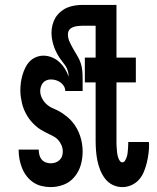

<svg xmlns="http://www.w3.org/2000/svg" viewBox="-20 -755 640 783"><path d="M187 8Q168 8 149.5 3.5Q131 -1 115.5 -11.5Q100 -22 88.5 -37Q77 -52 70 -69.5Q63 -87 59.5 -105.5Q56 -124 56 -143V-145H138Q138 -134 140.5 -123.5Q143 -113 149.5 -105Q156 -97 166 -93Q176 -89 187 -89Q196 -89 205.5 -92Q215 -95 222.5 -102Q230 -109 233 -118Q236 -127 236 -137Q236 -151 230.5 -163.5Q225 -176 216 -185.5Q207 -195 194.5 -201Q182 -207 170 -213Q158 -219 146.5 -226Q135 -233 125 -242Q115 -251 106.5 -261Q98 -271 91 -282.5Q84 -294 78.5 -307Q73 -320 70 -332.5Q67 -345 65 -358.5Q63 -372 63 -386Q63 -402 65 -417.5Q67 -433 71.5 -448.5Q76 -464 83 -478.5Q90 -493 100.5 -504Q111 -515 126 -521.5Q141 -528 157 -528Q175 -528 192 -521Q209 -514 222 -502Q235 -490 244.5 -475Q254 -460 260 -442Q260 -454 256.5 -466Q253 -478 246 -488Q239 -498 231.5 -507.5Q224 -517 217.5 -528Q211 -539 206 -550Q201 -561 197.5 -573Q194 -585 192 -597Q190 -609 190 -621Q190 -637 194 -653Q198 -669 206 -682.5Q214 -696 227 -707Q240 -718 254.5 -724Q269 -730 285 -732.5Q301 -735 317 -735H413V-650H317Q311 -650 304.5 -649.5Q298 -649 291.5 -648Q285 -647 278.5 -644.5Q272 -642 267 -638Q262 -634 259.5 -628Q257 -622 257 -615Q257 -599 264 -584Q271 -569 279 -555Q287 -541 295.5 -527Q304 -513 309 -498Q314 -483 315.5 -467Q317 -451 317 -434V-384H246Q246 -395 240.5 -404Q235 -413 226.5 -419Q218 -425 208 -428Q198 -431 187 -431Q178 -431 169.5 -427.5Q161 -424 155.5 -417.5Q150 -411 147 -402Q144 -393 144 -384Q144 -368 152 -353Q160 -338 172 -328Q184 -318 199 -312Q214 -306 227.5 -297.5Q241 -289 253.5 -279Q266 -269 276.5 -256Q287 -243 294.5 -229Q302 -215 307 -200Q312 -185 314.5 -169Q317 -153 317 -137Q317 -109 309.5 -82.5Q302 -56 284 -34Q266 -12 240 -2Q214 8 187 8ZM479 8Q458 8 439.5 -1Q421 -10 408.5 -26.5Q396 -43 388.5 -62Q381 -81 377 -101Q373 -121 371.5 -141.5Q370 -162 370 -182V-419H326V-520H370V-735H455V-520H534V-419H455V-182Q455 -176 455 -170Q455 -164 455.5 -157.5Q456 -151 456.5 -145Q457 -139 457.5 -133Q458 -127 459.5 -121Q461 -115 463 -109.5Q465 -104 469 -98.5Q473 -93 479 -93Q486 -93 490 -100Q494 -107 496.5 -114Q499 -121 500 -128Q501 -135 501.5 -142.5Q502 -150 502.5 -157.5Q503 -165 503 -172V-176H587Q587 -174 587.5 -171.5Q588 -169 588 -166Q588 -147 585.5 -128Q583 -109 578.5 -90.5Q574 -72 566.5 -54Q559 -36 546.5 -22Q534 -8 516 0Q498 8 479 8Z"/></svg>

Font: Iosevka Fixed Extended
Style: Bold
Weight: 700
Width: 7
Monospace: yes
Designer: Belleve Invis
Foundry: Belleve Invis
Version: Version 24.1.1; ttfautohint (v1.8.4)